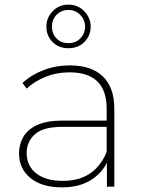

<svg xmlns="http://www.w3.org/2000/svg" viewBox="-20 -805 618 828"><path d="M441 0V-103Q416 -54 367 -25.5Q318 3 248 3Q160 3 111 -37.5Q62 -78 62 -143Q62 -181 80 -213.5Q98 -246 139.5 -265.5Q181 -285 251 -285H440V-336Q440 -493 280 -493Q224 -493 176 -473.5Q128 -454 95 -423L77 -447Q114 -482 167.5 -502.5Q221 -523 281 -523Q374 -523 423.5 -475.5Q473 -428 473 -336V0ZM440 -150V-258H251Q166 -258 130.5 -226Q95 -194 95 -145Q95 -90 136 -57.5Q177 -25 250 -25Q322 -25 369 -57.5Q416 -90 440 -150ZM275 -597Q233 -597 206.5 -624Q180 -651 180 -690Q180 -728 207 -756.5Q234 -785 275 -785Q316 -785 343.5 -756.5Q371 -728 371 -690Q371 -651 344 -624Q317 -597 275 -597ZM275 -619Q307 -619 327 -640Q347 -661 347 -690Q347 -719 326.5 -740.5Q306 -762 275 -762Q244 -762 224 -741Q204 -720 204 -690Q204 -660 223.5 -639.5Q243 -619 275 -619Z"/></svg>

Font: Montserrat ExtraLight
Style: Regular
Weight: 200
Designer: Julieta Ulanovsky
Foundry: Julieta Ulanovsky
Version: Version 9.000; ttfautohint (v1.8.4.7-5d5b)